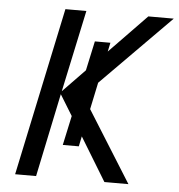

<svg xmlns="http://www.w3.org/2000/svg" viewBox="-52 -763 756 812"><g transform="rotate(5 326.5 -357.0)"><path d="M42 0H131L205 -354L259 -266L232 -141H300L309 -184L421 0H523L334 -302L358 -416L653 -714H545L387 -551L395 -589H329L302 -464L208 -367L282 -714H193Z"/></g></svg>

Font: BC Sans
Style: Italic
Weight: 400
Italic angle: -12°
Designer: Monotype Design Team
Designer: Province of B.C.
Foundry: Monotype Imaging Inc.
Version: Version 2.000;GOOG;noto-source:20170915:90ef993387c0